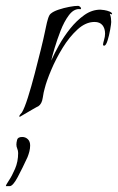

<svg xmlns="http://www.w3.org/2000/svg" viewBox="-93 -386 403 656"><path d="M-25 13Q-27 13 -27 12Q-27 8 -23.5 4.5Q-20 1 -18 -2Q-9 -17 2.5 -53.5Q14 -90 25.5 -134Q37 -178 46.5 -216.5Q56 -255 60 -275Q62 -283 64.5 -296Q67 -309 71 -322Q75 -335 80 -339Q89 -347 107 -353Q125 -359 143.5 -362.5Q162 -366 174 -366Q176 -366 179 -364Q182 -362 183 -360L184 -357Q183 -354 181 -354.5Q179 -355 177 -355Q158 -355 142 -333.5Q126 -312 114 -281Q102 -250 93.5 -221.5Q85 -193 82 -179Q92 -202 108.5 -231.5Q125 -261 147 -288.5Q169 -316 195 -334.5Q221 -353 250 -353Q254 -353 263.5 -351.5Q273 -350 281.5 -346.5Q290 -343 290 -338L289 -337H288L282 -339Q285 -332 286 -325Q287 -318 287 -311Q287 -305 283.5 -285Q280 -265 274.5 -247.5Q269 -230 263 -230Q259 -230 259 -233Q259 -238 262.5 -249.5Q266 -261 266 -271Q266 -289 257 -300Q248 -311 230 -311Q200 -311 172 -285.5Q144 -260 121 -222.5Q98 -185 82 -147Q66 -109 60 -85Q56 -72 53 -51.5Q50 -31 38 -23Q35 -22 19.5 -13Q4 -4 -10.5 4.5Q-25 13 -25 13ZM-73 250Q-73 246 -62.5 230.5Q-52 215 -41.5 190.5Q-31 166 -31 137Q-31 129 -34 122Q-37 115 -37 108Q-37 101 -34.5 91.5Q-32 82 -17 82Q-6 82 2 89.5Q10 97 10 111Q10 121 7.5 131Q5 141 1 151Q-16 188 -32.5 219Q-49 250 -60 250Z"/></svg>

Font: Beau Rivage
Style: Regular
Weight: 400
Designer: Robert E. Leuschke
Foundry: Robert E. Leuschke
Version: Version 1.010; ttfautohint (v1.8.3)